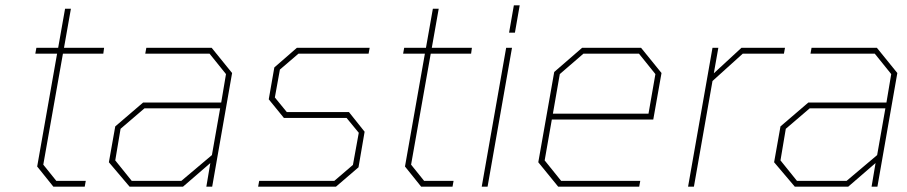

<svg xmlns="http://www.w3.org/2000/svg" viewBox="-20 -703 3414 723"><path d="M181 0 120 -76 195 -501H113L117 -523H199L225 -670H247L221 -523H372L369 -501H217L143 -83L192 -22H303L299 0Z M468 0 390 -92 414 -227 519 -317H813L831 -424L769 -501H527L531 -523H777L854 -428L779 0H757L772 -89L669 0ZM476 -22H663L778 -119L809 -295H524L434 -218L414 -99Z M952 0 956 -22H1239L1309 -82L1331 -203L1285 -259H1049L992 -329L1013 -449L1098 -523H1372L1368 -501H1104L1034 -441L1015 -336L1060 -281H1294L1353 -207L1330 -73L1245 0Z M1566 0 1505 -76 1580 -501H1498L1502 -523H1584L1610 -670H1632L1606 -523H1757L1754 -501H1602L1528 -83L1577 -22H1688L1684 0Z M1897 -580 1915 -683H1937L1919 -580ZM1794 0 1886 -523H1908L1816 0Z M2082 0 2007 -92 2067 -432 2172 -523H2394L2471 -428L2440 -253H2058L2031 -99L2093 -22H2391L2387 0ZM2062 -275H2422L2448 -424L2386 -501H2177L2088 -424Z M2571 0 2663 -523H2685L2668 -427L2772 -523H2936L2932 -501H2777L2663 -398L2593 0Z M2973 0 2895 -92 2919 -227 3024 -317H3318L3336 -424L3274 -501H3032L3036 -523H3282L3359 -428L3284 0H3262L3277 -89L3174 0ZM2981 -22H3168L3283 -119L3314 -295H3029L2939 -218L2919 -99Z"/></svg>

Font: Tomorrow Thin
Style: Italic
Weight: 250
Italic angle: -10°
Designer: Tony de Marco, Monica Rizzolli
Foundry: Just in Type
Version: Version 2.002